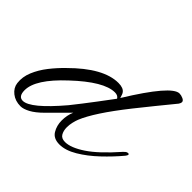

<svg xmlns="http://www.w3.org/2000/svg" viewBox="-134 -627 774 774"><g transform="rotate(45 253.5 -240.0)"><path d="M67 5Q37 5 16 -11.5Q-5 -28 -8 -52Q-12 -84 1.5 -116.5Q15 -149 38.5 -179Q62 -209 89 -235Q195 -341 280 -341Q309 -341 319 -326Q323 -321 328 -303Q440 -485 484 -485Q494 -485 505 -480Q516 -475 516 -467Q516 -462 511 -454Q481 -417 451 -380.5Q421 -344 392 -307Q343 -245 313 -199Q283 -153 270 -121Q266 -111 262.5 -96.5Q259 -82 259 -67Q259 -48 267 -34Q275 -20 296 -20Q329 -20 377 -52Q425 -84 489 -157Q493 -161 496.5 -164Q500 -167 504 -168Q513 -170 513 -164Q513 -161 507 -153Q476 -116 438 -80Q400 -44 360.5 -20.5Q321 3 287 3Q253 3 239 -20Q225 -43 225 -72Q225 -102 236 -127L155 -46Q128 -19 105.5 -7Q83 5 67 5ZM58 -17Q101 -17 201 -135Q206 -141 236 -179.5Q266 -218 321 -292Q314 -304 297 -304Q235 -304 131 -206Q33 -115 33 -53Q33 -17 58 -17Z"/></g></svg>

Font: Alex Brush
Style: Regular
Weight: 400
Designer: Robert E. Leuschke
Foundry: Robert E. Leuschke
Version: Version 1.111; ttfautohint (v1.8.4.7-5d5b)